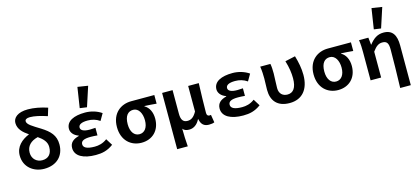

<svg xmlns="http://www.w3.org/2000/svg" viewBox="-82 -1686 5764 2641"><g transform="rotate(-15 2800.0 -365.5)"><path d="M447 -531C342 -596 267 -637 267 -684C267 -707 288 -724 337 -724C401 -724 484 -705 581 -673L615 -785C521 -816 425 -835 337 -835C191 -835 124 -771 124 -698C124 -609 189 -550 265 -499C157 -455 66 -376 66 -249C66 -84 197 14 348 14C527 14 634 -96 634 -258C634 -386 565 -457 447 -531ZM351 -107C276 -107 208 -159 208 -252C208 -347 270 -406 371 -431C437 -385 489 -336 489 -260C489 -158 436 -107 351 -107Z M1032 -666 1132 -652 1224 -934 1077 -957ZM789 -162C789 -47 905 14 1081 14C1171 14 1247 -1 1332 -64L1273 -159C1213 -113 1150 -101 1096 -101C984 -101 936 -129 936 -177C936 -225 980 -246 1074 -246C1104 -246 1137 -244 1171 -241V-349C1143 -347 1116 -345 1091 -345C1005 -345 961 -368 961 -408C961 -449 1003 -474 1092 -474C1153 -474 1210 -459 1263 -422L1319 -519C1252 -565 1168 -589 1086 -589C928 -589 815 -539 815 -428C815 -379 851 -329 921 -305V-300C842 -279 789 -241 789 -162Z M1459 -281C1459 -90 1583 14 1733 14C1887 14 1998 -89 1998 -259C1998 -351 1962 -424 1899 -459V-464C1961 -461 2006 -458 2070 -452V-575H1740C1595 -575 1459 -481 1459 -281ZM1856 -273C1856 -169 1808 -107 1735 -107C1661 -107 1612 -172 1612 -281C1612 -401 1662 -454 1735 -454C1813 -454 1856 -371 1856 -273Z M2181 -575V226H2332C2324 137 2323 70 2321 -29C2344 3 2378 9 2415 9C2474 9 2529 -27 2564 -98H2568C2583 -20 2623 14 2693 14C2727 14 2753 9 2770 1L2752 -109C2742 -107 2737 -107 2731 -107C2709 -107 2693 -119 2693 -153C2693 -262 2698 -435 2703 -575H2552V-211C2510 -135 2469 -113 2421 -113C2360 -113 2330 -150 2330 -239V-575Z M2889 -162C2889 -47 3005 14 3181 14C3271 14 3347 -1 3432 -64L3373 -159C3313 -113 3250 -101 3196 -101C3084 -101 3036 -129 3036 -177C3036 -225 3080 -246 3174 -246C3204 -246 3237 -244 3271 -241V-349C3243 -347 3216 -345 3191 -345C3105 -345 3061 -368 3061 -408C3061 -449 3103 -474 3192 -474C3253 -474 3310 -459 3363 -422L3419 -519C3352 -565 3268 -589 3186 -589C3028 -589 2915 -539 2915 -428C2915 -379 2951 -329 3021 -305V-300C2942 -279 2889 -241 2889 -162Z M3586 -242C3586 -85 3669 14 3843 14C4021 14 4123 -107 4123 -313C4123 -405 4104 -499 4077 -589L3932 -557C3962 -458 3973 -379 3973 -305C3973 -168 3924 -107 3844 -107C3778 -107 3726 -146 3726 -230C3726 -299 3733 -386 3733 -435C3733 -488 3731 -535 3723 -575H3578C3588 -513 3590 -450 3590 -403C3590 -350 3586 -295 3586 -242Z M4259 -281C4259 -90 4383 14 4533 14C4687 14 4798 -89 4798 -259C4798 -351 4762 -424 4699 -459V-464C4761 -461 4806 -458 4870 -452V-575H4540C4395 -575 4259 -481 4259 -281ZM4656 -273C4656 -169 4608 -107 4535 -107C4461 -107 4412 -172 4412 -281C4412 -401 4462 -454 4535 -454C4613 -454 4656 -371 4656 -273Z M5220 -666 5320 -652 5412 -934 5265 -957ZM5372 -340C5372 -198 5368 25 5362 207H5513V-359C5513 -504 5465 -589 5335 -589C5248 -589 5189 -545 5133 -473H5129L5118 -575H4985C4995 -513 4996 -450 4996 -403V0H5146V-368C5195 -436 5233 -462 5285 -462C5349 -462 5372 -430 5372 -340Z"/></g></svg>

Font: Kawkab Mono
Style: Bold
Weight: 700
Monospace: yes
Designer: Abdullah Arif
Foundry: Abdullah Arif
Version: Version 1.000;PS 000.500;hotconv 1.0.88;makeotf.lib2.5.64775